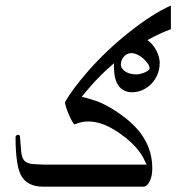

<svg xmlns="http://www.w3.org/2000/svg" viewBox="-20 -700 662 705"><path d="M566.4 -468.8Q566.4 -447.3 558.6 -427.7Q550.8 -408.2 537.1 -393.6Q523.4 -378.9 504.9 -370.1Q486.3 -361.3 464.8 -361.3Q433.6 -361.3 416 -384.3Q398.4 -407.2 398.4 -457Q398.4 -477.5 405.3 -496.1Q412.1 -514.6 424.8 -529.3Q437.5 -543.9 455.1 -552.2Q472.7 -560.5 494.1 -560.5Q509.8 -560.5 522.5 -551.8Q535.2 -543 544.9 -529.3Q554.7 -515.6 560.5 -499.5Q566.4 -483.4 566.4 -468.8ZM529.3 -449.2Q529.3 -457 522.5 -466.8Q515.6 -476.6 505.9 -485.4Q496.1 -494.1 484.4 -499.5Q472.7 -504.9 462.9 -504.9Q445.3 -504.9 434.6 -491.7Q423.8 -478.5 423.8 -462.9Q423.8 -455.1 428.7 -448.2Q433.6 -441.4 441.4 -436.5Q449.2 -431.6 460 -429.2Q470.7 -426.8 480.5 -426.8Q486.3 -426.8 495.1 -428.7Q503.9 -430.7 511.7 -434.1Q519.5 -437.5 524.4 -441.4Q529.3 -445.3 529.3 -449.2ZM138.7 -14.6Q84 -14.6 60.5 -50.3Q37.1 -85.9 37.1 -197.3Q37.1 -200.2 40 -202.6Q43 -205.1 46.9 -205.1Q53.7 -204.1 53.7 -195.3Q55.7 -167 57.6 -145Q59.6 -123 67.4 -112.3Q74.2 -104.5 83.5 -101.1Q92.8 -97.7 106 -97.2Q119.1 -96.7 138.7 -95.7H518.6L507.8 -117.2Q493.2 -147.5 460 -178.2Q426.8 -209 385.7 -231.4Q361.3 -244.1 341.8 -249Q322.3 -253.9 304.7 -253.9Q282.2 -253.9 267.6 -248Q261.7 -246.1 252.9 -243.2Q245.1 -251 232.4 -280.3Q219.7 -309.6 218.8 -325.2Q245.1 -372.1 305.7 -441.4Q374 -518.6 456.1 -583Q538.1 -648.4 607.4 -679.7V-592.8Q550.8 -572.3 484.4 -531.2Q426.8 -494.1 373 -445.3Q330.1 -405.3 293.9 -361.3L280.3 -344.7L301.8 -338.9Q335 -329.1 341.8 -326.2Q365.2 -316.4 384.8 -304.7Q471.7 -252.9 506.8 -195.3Q539.1 -144.5 539.1 -82Q539.1 -56.6 532.2 -40Q521.5 -14.6 506.8 -14.6Z"/></svg>

Font: Thabit
Style: Regular
Weight: 500
Designer: Regenerated by Nadim Shaikli
Foundry: MAK Alagha
Version: 0.01